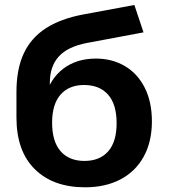

<svg xmlns="http://www.w3.org/2000/svg" viewBox="-20 -759 693 789"><path d="M47.6 -276.4V-380.6Q47.6 -474.4 77.4 -538.8Q107.2 -603.3 168.3 -642.8Q229.5 -682.4 324.2 -700L532.2 -738.5L569.8 -626L337.6 -582.5Q259 -567.6 221.9 -527.2Q184.8 -486.8 184.8 -418.2V-361.8H166.7Q185.3 -434.8 239.9 -476.6Q294.4 -518.3 374 -518.3Q440.9 -518.3 493.4 -487.3Q545.9 -456.3 575.1 -397.9Q604.2 -339.6 604.2 -260.5Q604.2 -176.3 570.4 -115.1Q536.6 -54 474.7 -21.6Q412.8 10.7 329.6 10.7Q198.7 10.7 123.2 -63.6Q47.6 -137.9 47.6 -276.4ZM459.2 -253.2Q459.2 -330.3 424.2 -370Q389.2 -409.7 325.4 -409.7Q263.4 -409.7 228.8 -370.1Q194.1 -330.6 194.1 -254.4Q194.1 -177.5 229 -137.6Q263.9 -97.7 326.9 -97.7Q389.9 -97.7 424.6 -137Q459.2 -176.3 459.2 -253.2Z"/></svg>

Font: Min Sans VF VF
Style: Regular
Weight: 400
Designer: Jinseong-Kim, NotoSansCJK, Nunito
Foundry: Jinseong-Kim
Version: Version 1.420;Glyphs 3.1.2 (3151)